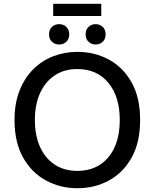

<svg xmlns="http://www.w3.org/2000/svg" viewBox="-20 -983 821 1018"><path d="M390 15Q300 15 224 -26Q148 -67 102.5 -147.5Q57 -228 57 -347Q57 -436 84 -503.5Q111 -571 157 -616.5Q203 -662 263 -685Q323 -708 390 -708Q481 -708 556.5 -667.5Q632 -627 677.5 -546.5Q723 -466 723 -347Q723 -228 678 -147.5Q633 -67 557.5 -26Q482 15 390 15ZM390 -77Q460 -77 510.5 -110Q561 -143 588 -203.5Q615 -264 615 -347Q615 -471 554.5 -544Q494 -617 390 -617Q321 -617 270.5 -583.5Q220 -550 192.5 -489.5Q165 -429 165 -347Q165 -264 192.5 -203.5Q220 -143 270.5 -110Q321 -77 390 -77ZM262 -898V-963H517V-898ZM293 -747Q271 -747 255.5 -761.5Q240 -776 240 -801Q240 -826 255.5 -840.5Q271 -855 293 -855Q316 -855 331.5 -840.5Q347 -826 347 -801Q347 -776 331.5 -761.5Q316 -747 293 -747ZM487 -747Q465 -747 449.5 -761.5Q434 -776 434 -801Q434 -826 449.5 -840.5Q465 -855 487 -855Q509 -855 524.5 -840.5Q540 -826 540 -801Q540 -776 524.5 -761.5Q509 -747 487 -747Z"/></svg>

Font: Ubuntu Sans Medium
Style: Regular
Weight: 500
Designer: Dalton Maag Ltd
Foundry: Dalton Maag Ltd
Version: Version 1.006; ttfautohint (v1.8.4.7-5d5b)